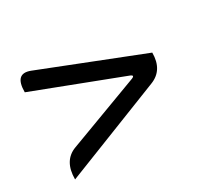

<svg xmlns="http://www.w3.org/2000/svg" viewBox="-98 -715 751 706"><g transform="rotate(-30 277.5 -362.0)"><path d="M38 -146Q38 -226 99 -248L401 -361Q424 -369 401 -377L38 -516Q38 -596 98 -573L517 -408Q517 -334 457 -311Z"/></g></svg>

Font: Swei Toothpaste CJK TC
Style: Regular
Weight: 400
Version: Version 1.0